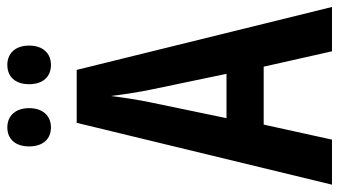

<svg xmlns="http://www.w3.org/2000/svg" viewBox="-226 -722 948 537"><g transform="rotate(-90 248.5 -454.0)"><path d="M107 -847C107 -807 129 -786 160 -786C192 -786 214 -808 214 -847C214 -886 192 -908 160 -908C129 -908 107 -887 107 -847ZM281 -847C281 -808 302 -786 335 -786C367 -786 389 -808 389 -847C389 -886 367 -908 335 -908C303 -908 281 -887 281 -847ZM373 0H497L321 -714H173L0 0H126L168 -191H330ZM267 -501 310 -295H186L229 -502C238 -544 244 -586 248 -619C252 -585 258 -544 267 -501Z"/></g></svg>

Font: Noto Sans Georgian ExtraCondensed SemiBold
Style: Regular
Weight: 600
Width: 2
Designer: Monotype Design Team, Akaki Razmadze
Foundry: Google LLC
Version: Version 2.005